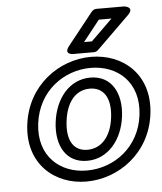

<svg xmlns="http://www.w3.org/2000/svg" viewBox="-54 -792 741 876"><g transform="rotate(-5 316.0 -353.5)"><path d="M110 -245C128 -394 248 -478 370 -478C493 -478 592 -394 574 -245C556 -97 437 -13 313 -13C191 -13 92 -97 110 -245ZM60 -245C38 -67 161 37 307 37C454 37 602 -67 624 -245C646 -424 523 -528 376 -528C230 -528 82 -424 60 -245ZM190 -245C177 -140 221 -57 318 -57C415 -57 481 -140 494 -245C507 -351 462 -434 365 -434C268 -434 203 -351 190 -245ZM240 -245C251 -337 297 -384 358 -384C419 -384 455 -337 444 -245C433 -154 385 -107 324 -107C263 -107 229 -154 240 -245ZM485 -694 387 -598H351L427 -694ZM560 -702C598 -739 547 -744 547 -744H420C412 -744 404 -740 398 -733L282 -587C250 -547 298 -548 298 -548H392C398 -548 406 -551 411 -556Z"/></g></svg>

Font: Falling Sky
Style: ExtOuObl
Weight: 400
Designer: Paul D. Hunt
Foundry: Adobe Systems Incorporated
Version: Version 1.02